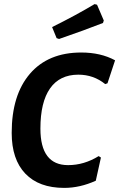

<svg xmlns="http://www.w3.org/2000/svg" viewBox="-20 -907 581 936"><path d="M441 -887 453 -884 486 -807 482 -795Q393 -760 268 -717L256 -721L234 -775Q351 -833 441 -887ZM376 -651Q471 -651 541 -613L504 -501L493 -497Q436 -543 362 -543Q271 -543 224 -476Q177 -409 177 -280Q177 -102 312 -102Q390 -102 461 -146L472 -139L447 -26Q370 9 293 9Q170 9 103.5 -60.5Q37 -130 37 -259Q37 -444 126 -547.5Q215 -651 376 -651Z"/></svg>

Font: Alegreya Sans SC
Style: Bold Italic
Weight: 700
Italic angle: -7°
Designer: Juan Pablo del Peral
Foundry: Huerta Tipografica
Version: Version 2.007